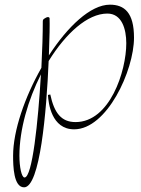

<svg xmlns="http://www.w3.org/2000/svg" viewBox="-20 -762 603 821"><path d="M163 -670C163 -621 161 -549 157 -472C86 -347 36 -203 36 -96C36 -52 38 39 83 39C151 39 179 -284 188 -501C261 -619 354 -704 439 -704C501 -704 520 -638 520 -577C520 -458 450 -240 303 -240C242 -240 212 -279 195 -358L185 -356C187 -321 200 -209 297 -209C437 -209 553 -460 553 -601C553 -708 512 -742 450 -742C367 -742 269 -648 189 -525C192 -600 193 -660 192 -684C192 -687 188 -689 185 -689C179 -689 173 -684 169 -682C164 -679 163 -675 163 -670ZM85 -3C72 -3 63 -49 63 -96C63 -208 100 -335 155 -444C143 -239 118 -3 85 -3Z"/></svg>

Font: Stalemate
Style: Regular
Weight: 400
Designer: Astigmatic (AOETI)
Foundry: Astigmatic (AOETI)
Version: Version 001.000